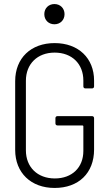

<svg xmlns="http://www.w3.org/2000/svg" viewBox="-20 -921 537 949"><path d="M249 -801C278 -801 299 -822 299 -851C299 -880 278 -901 249 -901C220 -901 199 -880 199 -851C199 -822 220 -801 249 -801ZM250 8C368 8 445 -65 445 -182V-337C445 -343 441 -347 435 -347H264C258 -347 254 -343 254 -337V-311C254 -305 258 -301 264 -301H388C390 -301 392 -299 392 -297V-175C392 -93 336 -39 251 -39C165 -39 108 -95 108 -178V-522C108 -605 165 -661 250 -661C336 -661 392 -605 392 -523V-494C392 -488 396 -484 402 -484H435C441 -484 445 -488 445 -494V-523C445 -633 368 -708 250 -708C133 -708 55 -634 55 -520V-180C55 -67 133 8 250 8Z"/></svg>

Font: Barlow Semi Condensed Light
Style: Regular
Weight: 300
Width: 4
Designer: Jeremy Tribby
Foundry: Tribby Type
Version: Version 1.422;hotconv 1.0.109;makeotfexe 2.5.65596